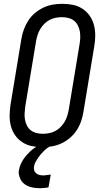

<svg xmlns="http://www.w3.org/2000/svg" viewBox="-20 -763 540 1006"><path d="M203 8Q174 8 147 2.5Q120 -3 97.5 -17.5Q75 -32 59.5 -54Q44 -76 37 -102.5Q30 -129 30.5 -157.5Q31 -186 35 -214L92 -559Q96 -584 105 -608.5Q114 -633 128 -655Q142 -677 163 -694.5Q184 -712 207 -723Q230 -734 255.5 -738.5Q281 -743 306 -743Q335 -743 362 -737.5Q389 -732 411.5 -717.5Q434 -703 449.5 -681Q465 -659 472 -632.5Q479 -606 479 -577.5Q479 -549 474 -521L417 -176Q413 -151 404.5 -126.5Q396 -102 381.5 -80Q367 -58 346.5 -40.5Q326 -23 302.5 -12Q279 -1 253.5 3.5Q228 8 203 8ZM204 -62Q220 -62 236.5 -65Q253 -68 268.5 -76Q284 -84 296.5 -96.5Q309 -109 318 -124Q327 -139 332 -155Q337 -171 340 -187L397 -532Q400 -549 400.5 -566.5Q401 -584 398 -600Q395 -616 387.5 -630.5Q380 -645 368 -654.5Q356 -664 339.5 -668.5Q323 -673 305 -673Q289 -673 272.5 -670Q256 -667 240.5 -659Q225 -651 212.5 -638.5Q200 -626 191 -611Q182 -596 177 -580Q172 -564 169 -548L112 -203Q110 -186 109 -168.5Q108 -151 111 -135Q114 -119 121.5 -104.5Q129 -90 141 -80.5Q153 -71 169.5 -66.5Q186 -62 204 -62ZM187 223Q173 223 159.5 221Q146 219 134 215Q122 211 111 203.5Q100 196 93 186Q86 176 81.5 161Q77 146 78 137L80 126Q82 113 87.5 100Q93 87 100.5 75Q108 63 117.5 52Q127 41 137.5 31Q148 21 161.5 11.5Q175 2 184 -3L194 -8H248L247 0Q237 6 227.5 13Q218 20 210 28Q202 36 194.5 44.5Q187 53 180.5 62.5Q174 72 167.5 83.5Q161 95 160 102L158 111Q157 117 158 123.5Q159 130 161.5 135Q164 140 168.5 144Q173 148 178 150.5Q183 153 190.5 154.5Q198 156 202 156H207Q211 156 215.5 155.5Q220 155 224 154.5Q228 154 232.5 153.5Q237 153 241 152H246L234 219Q229 220 224 220.5Q219 221 213.5 221.5Q208 222 202.5 222.5Q197 223 193 223Z"/></svg>

Font: Iosevka Custom
Style: Italic
Weight: 400
Italic angle: -9°
Monospace: yes
Designer: Belleve Invis
Foundry: Belleve Invis
Version: Version 30.3.3; ttfautohint (v1.8.3)